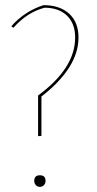

<svg xmlns="http://www.w3.org/2000/svg" viewBox="-20 -716 375 746"><path d="M157 -13Q157 -4 151 3Q145 10 135 10Q125 10 119 3Q113 -4 113 -13Q113 -35 135 -35Q157 -35 157 -13ZM272 -570Q272 -625 240 -655.5Q208 -686 153 -686Q85 -668 32 -608L24 -614Q75 -672 149 -696Q212 -696 248.5 -663Q285 -630 285 -570Q285 -453 141 -341V-188L128 -187V-345Q272 -451 272 -570Z"/></svg>

Font: Almendra Display
Style: Regular
Weight: 400
Designer: Ana Sanfelippo
Foundry: Ana Sanfelippo
Version: Version 1.004